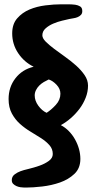

<svg xmlns="http://www.w3.org/2000/svg" viewBox="-20 -804 445 883"><path d="M384.8 -410.2Q384.8 -381.8 374 -354.5Q363.3 -327.1 345.7 -303.7Q328.1 -280.3 305.7 -260.7Q283.2 -241.2 259.8 -228.5Q280.3 -217.8 296.9 -200.7Q313.5 -183.6 325.2 -162.6Q336.9 -141.6 343.3 -118.7Q349.6 -95.7 349.6 -73.2Q349.6 -30.3 322.3 -4.4Q294.9 21.5 255.9 35.2Q216.8 48.8 173.8 53.7Q130.9 58.6 99.6 58.6H91.8Q84 58.6 74.2 57.1Q64.5 55.7 55.7 51.8Q46.9 47.9 40.5 41.5Q34.2 35.2 34.2 24.4Q34.2 7.8 47.4 -2Q60.5 -11.7 74.2 -16.6Q86.9 -21.5 111.8 -27.3Q136.7 -33.2 161.6 -42Q186.5 -50.8 204.6 -64Q222.7 -77.1 222.7 -95.7Q222.7 -119.1 207.5 -136.2Q192.4 -153.3 169.9 -168Q147.5 -182.6 121.1 -198.2Q94.7 -213.9 72.3 -233.9Q49.8 -253.9 34.7 -281.7Q19.5 -309.6 19.5 -348.6Q19.5 -403.3 50.8 -443.8Q82 -484.4 134.8 -497.1Q90.8 -518.6 63.5 -559.6Q36.1 -600.6 36.1 -650.4Q36.1 -693.4 59.1 -719.7Q82 -746.1 115.7 -760.3Q149.4 -774.4 189 -779.3Q228.5 -784.2 261.7 -784.2Q277.3 -784.2 293.9 -784.2Q310.5 -784.2 326.2 -782.2Q338.9 -780.3 348.6 -774.4Q358.4 -768.6 358.4 -752.9Q358.4 -742.2 352.5 -735.8Q346.7 -729.5 337.9 -725.6Q329.1 -721.7 318.8 -720.2Q308.6 -718.8 299.8 -716.8Q287.1 -713.9 266.1 -709Q245.1 -704.1 224.6 -695.3Q204.1 -686.5 189.5 -673.3Q174.8 -660.2 174.8 -641.6Q174.8 -627.9 190.4 -612.3Q206.1 -596.7 229.5 -579.1Q252.9 -561.5 279.8 -542.5Q306.6 -523.4 330.1 -502.4Q353.5 -481.4 369.1 -458.5Q384.8 -435.5 384.8 -410.2ZM257.8 -373Q257.8 -395.5 240.2 -414.1Q222.7 -432.6 204.1 -438.5Q193.4 -433.6 181.6 -426.8Q169.9 -419.9 160.6 -410.6Q151.4 -401.4 145.5 -389.6Q139.6 -377.9 139.6 -365.2Q139.6 -340.8 156.2 -317.9Q172.9 -294.9 194.3 -285.2Q215.8 -298.8 236.8 -321.8Q257.8 -344.7 257.8 -373Z"/></svg>

Font: Chewy
Style: Regular
Weight: 400
Designer: Squid
Foundry: Font Diner, Inc DBA Sideshow
Version: Version 1.000